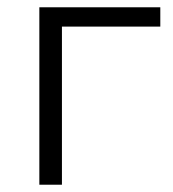

<svg xmlns="http://www.w3.org/2000/svg" viewBox="-20 -507 476 527"><path d="M88 0V-487H420V-434H150V0Z"/></svg>

Font: Nunito Sans 11pt Light
Style: Regular
Weight: 300
Version: Version 3.101;gftools[0.9.27]